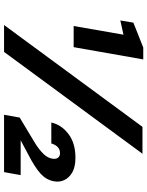

<svg xmlns="http://www.w3.org/2000/svg" viewBox="93 -838 744 971"><g transform="rotate(90 465.5 -352.0)"><path d="M111 -352 155 -604 83 -588 94 -654 220 -704H280L218 -352ZM106 0 621 -700H757L242 0ZM560 0 574 -79 707 -159Q738 -179 758 -199.5Q778 -220 782 -244Q785 -263 777 -273Q769 -283 754 -283Q736 -283 723.5 -271.5Q711 -260 705 -239H599Q611 -291 657.5 -326Q704 -361 777 -361Q824 -361 851.5 -345Q879 -329 890.5 -304Q902 -279 896 -251Q889 -213 857.5 -184.5Q826 -156 764 -124L689 -84H865L850 0Z"/></g></svg>

Font: DM Sans 18pt ExtraBold
Style: Italic
Weight: 800
Italic angle: -10°
Designer: Colophon Foundry, Jonny Pinhorn
Foundry: Colophon Foundry
Version: Version 4.004;gftools[0.9.30]